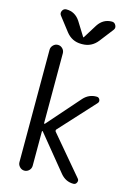

<svg xmlns="http://www.w3.org/2000/svg" viewBox="-140 -1033 780 1106"><g transform="rotate(15 250.0 -480.0)"><path d="M80.1 -40V-710Q80.1 -725.6 91.8 -737.8Q103.5 -750 119.6 -750Q135.7 -750 147.5 -738.3Q159.2 -726.6 159.2 -710V-293.9Q159.2 -292 161.6 -291Q164.1 -290 165 -292L335 -485.4Q367.2 -520.5 413.1 -519.5Q425.8 -519.5 431.2 -507.3Q436.5 -495.1 427.7 -485.4L236.3 -276.4Q232.4 -270.5 236.3 -263.7L428.7 -36.1Q437.5 -26.4 431.6 -13.2Q425.8 0 412.1 0Q366.2 0 335 -37.1L164.1 -246.1Q162.1 -248 160.6 -247.1Q159.2 -246.1 159.2 -244.1V-40Q159.2 -23.4 147.5 -11.7Q135.7 0 119.6 0Q103.5 0 91.8 -12.2Q80.1 -24.4 80.1 -40ZM156.2 -835 92.8 -917Q83 -929.7 90.3 -944.8Q97.7 -960 114.3 -960Q166 -960 196.3 -914.1L248 -831.1Q248 -830.1 250 -830.1Q252 -830.1 252 -831.1L303.7 -914.1Q334 -960 385.7 -960Q401.4 -960 409.2 -944.8Q417 -929.7 407.2 -917L343.8 -835Q308.6 -790 252.9 -790H247.1Q191.4 -790 156.2 -835Z"/></g></svg>

Font: Rounded Mgen+ 2m regular
Style: Regular
Weight: 400
Designer: [Source Han Sans]
Ryoko NISHIZUKA  (kana & ideographs); Paul D. Hunt (Latin, Greek & Cyrillic); Wenlong ZHANG  (bopomofo
Version: Version 1.059.20150602